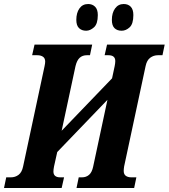

<svg xmlns="http://www.w3.org/2000/svg" viewBox="-59 -936 840 956"><path d="M-39 0 -28 -53H-5Q17 -53 33.5 -65.5Q50 -78 56 -107L163 -607Q166 -621 166 -629Q166 -646 155 -653.5Q144 -661 127 -661H101L113 -714H400L389 -661H373Q352 -661 338 -648.5Q324 -636 317 -607L248 -285L499 -546L512 -607Q515 -622 515 -632Q515 -661 481 -661H462L474 -714H761L750 -661H727Q706 -661 689 -648.5Q672 -636 666 -607L559 -107Q557 -94 557 -85Q557 -68 567.5 -60.5Q578 -53 595 -53H620L609 0H322L333 -53H349Q370 -53 384.5 -65.5Q399 -78 405 -107L476 -439L226 -179L210 -107Q207 -92 207 -82Q207 -53 241 -53H260L248 0ZM547 -783Q524 -783 511 -796Q498 -809 498 -837Q498 -872 514 -894Q530 -916 557 -916Q579 -916 592 -902.5Q605 -889 605 -861Q605 -817 586.5 -800Q568 -783 547 -783ZM370 -783Q348 -783 334.5 -796Q321 -809 321 -837Q321 -872 336.5 -894Q352 -916 380 -916Q401 -916 414.5 -902.5Q428 -889 428 -861Q428 -817 409 -800Q390 -783 370 -783Z"/></svg>

Font: Noto Serif ExtraCondensed ExtraBold
Style: Italic
Weight: 800
Width: 2
Italic angle: -12°
Designer: Monotype Design Team
Foundry: Monotype Imaging Inc.
Version: Version 2.013